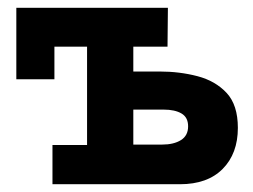

<svg xmlns="http://www.w3.org/2000/svg" viewBox="-20 -473 652 494"><path d="M391 -289Q442 -289 488 -277Q534 -265 563 -234Q592 -203 592 -144Q592 -78 553 -38.5Q514 1 443 1H115V-100H204V-353H120V-269H22V-453H412L411 -353H323V-289ZM397 -101Q427 -101 445.5 -112.5Q464 -124 464 -148Q464 -171 447 -181Q430 -191 401 -191H323V-101Z"/></svg>

Font: Podkova ExtraBold
Style: Regular
Weight: 800
Designer: Ilya Yudin
Foundry: Cyreal (www.cyreal.org)
Version: Version 2.103